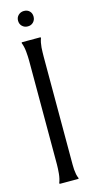

<svg xmlns="http://www.w3.org/2000/svg" viewBox="-113 -739 375 770"><g transform="rotate(-15 74.0 -353.5)"><path d="M103.5 -78.6Q103.5 -70.8 103.5 -60.8Q103.5 -50.8 104.2 -40.5Q105 -30.3 106.9 -20.5Q108.9 -10.7 112.3 -3.9V-1L111.8 0H35.6Q35.2 0 34.2 -0.5Q33.2 -1 32.7 -1V-3.9Q35.6 -10.7 37.8 -20.5Q40 -30.3 41 -40.5Q42 -50.8 42.5 -61Q43 -71.3 43 -78.6V-509.3Q43 -516.6 42.5 -526.6Q42 -536.6 41 -547.4Q40 -558.1 37.8 -567.6Q35.6 -577.1 32.7 -584V-586.9Q33.2 -586.9 34.2 -587.4Q35.2 -587.9 35.6 -587.9H110.4L111.8 -586.9H112.3V-584Q109.4 -576.7 107.4 -566.9Q105.5 -557.1 104.7 -547.1Q104 -537.1 103.8 -527.1Q103.5 -517.1 103.5 -509.3ZM74.2 -707Q88.4 -707 97.2 -698.2Q106 -689.5 106 -675.3Q106 -661.6 96.9 -652.3Q87.9 -643.1 74.2 -643.1Q60.1 -643.1 50.8 -652.1Q41.5 -661.1 41.5 -675.3Q41.5 -689 51 -698Q60.5 -707 74.2 -707Z"/></g></svg>

Font: CAT Linz
Style: Regular
Weight: 400
Designer: Peter Wiegel
Foundry: Peter Wiegel
Version: Version 1.08